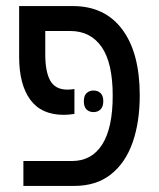

<svg xmlns="http://www.w3.org/2000/svg" viewBox="-20 -612 523 632"><path d="M57 0V-82H217Q282 -82 316.5 -136.5Q351 -191 351 -297Q351 -405 314.5 -457.5Q278 -510 211 -510H129V-433Q129 -376 145.5 -346.5Q162 -317 202 -317Q208 -317 213.5 -317.5Q219 -318 225 -319V-237Q205 -234 190 -234Q116 -234 79.5 -284Q43 -334 43 -425V-592H220Q325 -592 382.5 -515Q440 -438 440 -298Q440 -210 416.5 -143Q393 -76 345 -38Q297 0 224 0ZM256 -279Q256 -297 265 -305.5Q274 -314 288 -314Q302 -314 311 -305.5Q320 -297 320 -279Q320 -261 311 -252Q302 -243 288 -243Q274 -243 265 -251.5Q256 -260 256 -279Z"/></svg>

Font: Noto Sans Hebrew Condensed
Style: Regular
Weight: 400
Width: 3
Designer: Monotype Design Team
Foundry: Monotype Imaging Inc.
Version: Version 2.004; ttfautohint (v1.8.4.7-5d5b)